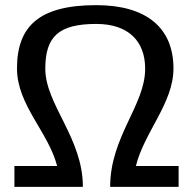

<svg xmlns="http://www.w3.org/2000/svg" viewBox="-20 -726 750 746"><path d="M36 0H302C302 -191 156 -320 156 -459C156 -584 208 -633 354 -633C478 -633 544 -567 544 -459C544 -317 408 -195 408 0H674V-81H508C540 -212 654 -325 654 -460C654 -617 550 -706 354 -706C132 -706 46 -624 46 -460C46 -318 168 -213 202 -81H36Z"/></svg>

Font: KpMath
Style: SansBold
Weight: 700
Version: Version 0.66